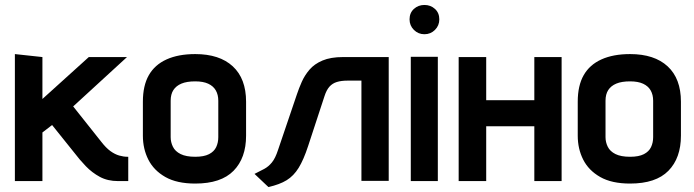

<svg xmlns="http://www.w3.org/2000/svg" viewBox="-20 -730 2799 774"><path d="M387 -160 275 -301 492 -500H338L151 -331V-500L40 -512V0H151V-196L190 -226L279 -115Q301 -86 326 -60Q351 -34 382.5 -17Q414 0 456 0H497V-98H494Q478 -98 460.5 -103Q443 -108 425 -121Q407 -134 387 -160Z M972 -183V-320Q972 -413 918.5 -462.5Q865 -512 767 -512Q699 -512 651.5 -490.5Q604 -469 580 -427Q556 -385 556 -320V-183Q556 -130 578 -86.5Q600 -43 646.5 -16.5Q693 10 767 10Q871 10 921.5 -41.5Q972 -93 972 -183ZM860 -324V-177Q860 -155 851.5 -137Q843 -119 822.5 -108.5Q802 -98 767 -98Q730 -98 708 -109Q686 -120 677 -138.5Q668 -157 668 -177V-324Q668 -350 679 -367Q690 -384 711.5 -393Q733 -402 767 -402Q799 -402 819.5 -392.5Q840 -383 850 -365.5Q860 -348 860 -324Z M1363 -500Q1313 -500 1280 -486Q1247 -472 1227.5 -449Q1208 -426 1196.5 -400Q1185 -374 1177 -350L1101 -126Q1090 -92 1076 -75Q1062 -58 1045 -49Q1028 -40 1006 -29L1062 24Q1107 14 1135.5 -3.5Q1164 -21 1184 -53.5Q1204 -86 1222 -141L1288 -342Q1296 -367 1308 -380.5Q1320 -394 1338 -399.5Q1356 -405 1381 -405H1437V-1H1547V-500Z M1636 0H1745V-501H1636ZM1691 -710Q1666 -710 1648.5 -694Q1631 -678 1631 -652Q1631 -627 1648.5 -609.5Q1666 -592 1691 -592Q1716 -592 1733.5 -609.5Q1751 -627 1751 -652Q1751 -678 1733.5 -694Q1716 -710 1691 -710Z M2134 -326H1940V-500H1829V0H1940V-221H2134V0H2244V-500H2134Z M2725 -183V-320Q2725 -413 2671.5 -462.5Q2618 -512 2520 -512Q2452 -512 2404.5 -490.5Q2357 -469 2333 -427Q2309 -385 2309 -320V-183Q2309 -130 2331 -86.5Q2353 -43 2399.5 -16.5Q2446 10 2520 10Q2624 10 2674.5 -41.5Q2725 -93 2725 -183ZM2613 -324V-177Q2613 -155 2604.5 -137Q2596 -119 2575.5 -108.5Q2555 -98 2520 -98Q2483 -98 2461 -109Q2439 -120 2430 -138.5Q2421 -157 2421 -177V-324Q2421 -350 2432 -367Q2443 -384 2464.5 -393Q2486 -402 2520 -402Q2552 -402 2572.5 -392.5Q2593 -383 2603 -365.5Q2613 -348 2613 -324Z"/></svg>

Font: Advent Pro Expanded
Style: Bold
Weight: 700
Width: 7
Designer: VivaRado, Andreas Kalpakidis
Foundry: VivaRado, Andreas Kalpakidis
Version: Version 3.000